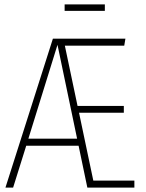

<svg xmlns="http://www.w3.org/2000/svg" viewBox="-20 -859 669 879"><path d="M460 -838.9V-809.1H275.9V-838.9ZM407.2 -32.2H595.2V0H379.9L339.8 -191.9H100.1L40 0H4.9L222.2 -682.1H554.2L548.8 -649.9H276.9L335 -374H546.9V-342.8H341.8ZM109.9 -224.1H333L243.2 -653.8Z"/></svg>

Font: Fira Sans Compressed UltraLight
Style: Regular
Weight: 200
Width: 1
Designer: Carrois Corporate & Edenspiekermann AG
Foundry: Carrois Corporate GbR & Edenspiekermann AG
Version: Version 4.203;PS 004.203;hotconv 1.0.88;makeotf.lib2.5.64775